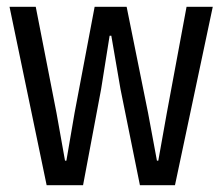

<svg xmlns="http://www.w3.org/2000/svg" viewBox="-20 -544 653 564"><path d="M117 0 8 -524H85L146 -212L171 -72H175L199 -212L258 -524H352L415 -212L441 -72H445L470 -212L528 -524H605L494 0H391L334 -282L307 -439H302L277 -282L224 0Z"/></svg>

Font: Mona Sans SemiCondensed
Style: Regular
Weight: 400
Width: 4
Designer: Deni Anggara
Foundry: GitHub
Version: Version 2.000